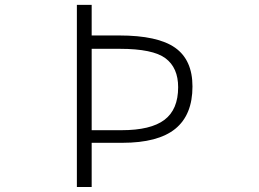

<svg xmlns="http://www.w3.org/2000/svg" viewBox="-20 -751 1040 772"><path d="M348.6 -227.5H468.8Q585.9 -227.5 641.1 -269Q696.3 -310.5 696.3 -400.4Q696.3 -478.5 645.5 -516.6Q594.7 -554.7 461.9 -554.7H348.6ZM348.6 -176.8V1H289.1V-731.4H348.6V-608.4H459Q614.3 -608.4 684.1 -559.1Q753.9 -509.8 753.9 -403.3Q753.9 -289.1 684.6 -232.9Q615.2 -176.8 471.7 -176.8Z"/></svg>

Font: GenEi Gothic M Light
Style: Regular
Weight: 300
Designer: o_tamon (Modified); [Source Han Sans]
Ryoko NISHIZUKA  (kana & ideographs); Paul D. Hunt (Latin, Greek & Cyrillic); Wenl
Version: Version 1.1a;Original Version 1.004